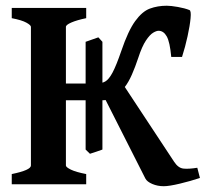

<svg xmlns="http://www.w3.org/2000/svg" viewBox="-20 -643 724 670"><path d="M668.5 -57.6 677.7 -22Q645.5 -11.2 607.9 -2.2Q570.3 6.8 551.3 6.8Q529.8 6.8 511.5 -1Q493.2 -8.8 487.3 -20L348.6 -293.9Q344.7 -293.5 340.6 -293.2Q336.4 -293 332.5 -293H210V-65.4Q210 -59.6 227.5 -51Q245.1 -42.5 280.8 -35.6V0H21V-35.6Q87.9 -49.3 87.9 -65.4V-549.3Q87.9 -555.2 72 -564Q56.2 -572.8 21 -579.6V-615.2H280.8V-579.6Q248 -572.8 229 -564.5Q210 -556.2 210 -549.3V-351.6H316.9Q334.5 -351.6 347.2 -358.6Q359.9 -365.7 372.8 -389.9Q385.7 -414.1 403.3 -465.3Q427.2 -535.6 451.7 -569.3Q476.1 -603 502.9 -613Q529.8 -623 562 -623Q576.2 -623 600.8 -618.7Q625.5 -614.3 641.1 -607.9Q647.5 -605.5 645 -579.3Q642.6 -553.2 634.5 -516.4Q626.5 -479.5 615.2 -444.3H577.6Q572.8 -496.6 561.8 -516.1Q550.8 -535.6 533.2 -535.6Q525.9 -535.6 514.4 -528.8Q502.9 -522 489.3 -501.7Q475.6 -481.4 462.4 -440.9Q451.7 -408.7 440.2 -382.6Q428.7 -356.4 415.5 -339.4L587.9 -78.1Q602.1 -56.6 620.1 -54.7Q638.2 -52.7 668.5 -57.6ZM323.2 -512.7 337.4 -497.1V-121.1Q330.1 -118.2 315.7 -113.5Q301.3 -108.9 293.9 -106.4L278.8 -121.1V-497.1Z"/></svg>

Font: Gentium Plus
Style: Bold
Weight: 700
Designer: Victor Gaultney, Annie Olsen, Iska Routamaa, Becca Hirsbrunner
Foundry: SIL International
Version: Version 6.101